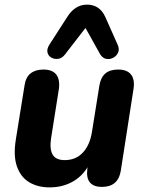

<svg xmlns="http://www.w3.org/2000/svg" viewBox="-20 -800 630 831"><path d="M195 11Q143 11 106 -11.5Q69 -34 53 -80.5Q37 -127 49 -199L86 -429Q91 -465 112 -482Q133 -499 168 -499Q206 -499 223 -478Q240 -457 235 -416L201 -201Q194 -154 208 -130.5Q222 -107 260 -107Q308 -107 338.5 -139.5Q369 -172 378 -229L410 -429Q416 -465 436 -482Q456 -499 491 -499Q530 -499 547 -477.5Q564 -456 558 -416L503 -62Q492 9 421 9Q386 9 369.5 -10Q353 -29 358 -69L367 -132L370 -96Q344 -43 298.5 -16Q253 11 195 11ZM489 -607Q498 -587 491 -572Q484 -557 469 -549.5Q454 -542 438.5 -545.5Q423 -549 413 -566L350 -679L261 -564Q249 -548 232.5 -545.5Q216 -543 202.5 -550.5Q189 -558 185.5 -573Q182 -588 194 -607L270 -725Q286 -751 307.5 -765.5Q329 -780 357 -780Q384 -780 404 -766.5Q424 -753 436 -726Z"/></svg>

Font: Nunito ExtraLight ExtraBold
Style: Italic
Weight: 800
Italic angle: -9°
Version: Version 3.602